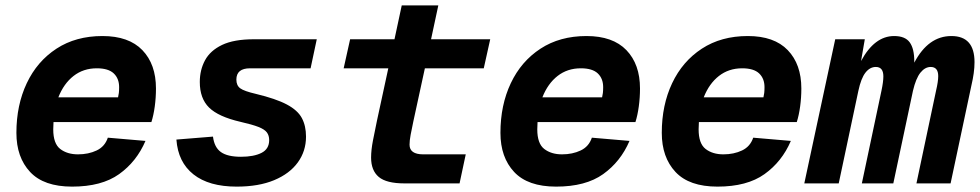

<svg xmlns="http://www.w3.org/2000/svg" viewBox="-20 -682 3644 714"><path d="M248 12Q143 12 92 -42.5Q41 -97 41 -188Q41 -291 79.5 -372.5Q118 -454 190 -501Q262 -548 361 -548Q459 -548 509.5 -495.5Q560 -443 560 -353Q560 -319 555.5 -286Q551 -253 543 -228H179Q178 -215 178 -201Q178 -148 204 -128Q230 -108 270 -108Q309 -108 339.5 -122.5Q370 -137 381 -170L521 -158Q488 -81 423 -34.5Q358 12 248 12ZM340 -428Q290 -428 253.5 -399.5Q217 -371 197 -320H419Q421 -328 422 -336.5Q423 -345 423 -358Q423 -390 403 -409Q383 -428 340 -428Z M860 12Q757 12 699.5 -33.5Q642 -79 636 -163L772 -174Q777 -134 801.5 -116.5Q826 -99 876 -99Q924 -99 952.5 -113.5Q981 -128 981 -161Q981 -178 972.5 -189.5Q964 -201 941 -210Q918 -219 874 -229Q792 -248 757.5 -282Q723 -316 723 -377Q723 -422 742.5 -458Q762 -494 806 -515Q850 -536 924 -536H1158L1135 -428H910Q859 -428 859 -386Q859 -364 873.5 -353.5Q888 -343 931 -333Q1006 -315 1046.5 -293.5Q1087 -272 1102.5 -243Q1118 -214 1118 -174Q1118 -120 1087.5 -78Q1057 -36 999.5 -12Q942 12 860 12Z M1484 0Q1417 0 1388.5 -24Q1360 -48 1360 -96Q1360 -124 1367 -160Q1374 -196 1382 -234L1424 -428H1258L1282 -536H1447L1474 -662H1610L1583 -536H1803L1779 -428H1560L1517 -230Q1511 -202 1507 -180.5Q1503 -159 1503 -144Q1503 -108 1554 -108H1712L1689 0Z M2048 12Q1943 12 1892 -42.5Q1841 -97 1841 -188Q1841 -291 1879.5 -372.5Q1918 -454 1990 -501Q2062 -548 2161 -548Q2259 -548 2309.5 -495.5Q2360 -443 2360 -353Q2360 -319 2355.5 -286Q2351 -253 2343 -228H1979Q1978 -215 1978 -201Q1978 -148 2004 -128Q2030 -108 2070 -108Q2109 -108 2139.5 -122.5Q2170 -137 2181 -170L2321 -158Q2288 -81 2223 -34.5Q2158 12 2048 12ZM2140 -428Q2090 -428 2053.5 -399.5Q2017 -371 1997 -320H2219Q2221 -328 2222 -336.5Q2223 -345 2223 -358Q2223 -390 2203 -409Q2183 -428 2140 -428Z M2648 12Q2543 12 2492 -42.5Q2441 -97 2441 -188Q2441 -291 2479.5 -372.5Q2518 -454 2590 -501Q2662 -548 2761 -548Q2859 -548 2909.5 -495.5Q2960 -443 2960 -353Q2960 -319 2955.5 -286Q2951 -253 2943 -228H2579Q2578 -215 2578 -201Q2578 -148 2604 -128Q2630 -108 2670 -108Q2709 -108 2739.5 -122.5Q2770 -137 2781 -170L2921 -158Q2888 -81 2823 -34.5Q2758 12 2648 12ZM2740 -428Q2690 -428 2653.5 -399.5Q2617 -371 2597 -320H2819Q2821 -328 2822 -336.5Q2823 -345 2823 -358Q2823 -390 2803 -409Q2783 -428 2740 -428Z M2971 0 3086 -536H3196L3182 -455Q3232 -548 3305 -548Q3346 -548 3363 -524.5Q3380 -501 3380 -454V-449Q3432 -548 3518 -548Q3604 -548 3604 -451Q3604 -431 3601 -409.5Q3598 -388 3593 -367L3515 0H3388L3461 -345Q3469 -379 3469 -399Q3469 -433 3441 -433Q3420 -433 3403 -412Q3386 -391 3375 -344L3302 0H3185L3258 -345Q3265 -378 3265 -398Q3265 -433 3237 -433Q3215 -433 3198.5 -412Q3182 -391 3172 -344L3099 0Z"/></svg>

Font: Geist Mono
Style: Bold Italic
Weight: 700
Italic angle: -12°
Monospace: yes
Designer: Basement.studio, Andrés Briganti, Mateo Zaragoza
Foundry: Basement.studio, Vercel, Andrés Briganti, Guido Ferreyra, Mateo Zaragoza
Version: Version 1.500; ttfautohint (v1.8.4.7-5d5b)